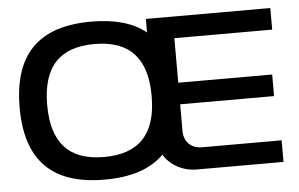

<svg xmlns="http://www.w3.org/2000/svg" viewBox="-49 -752 1298 833"><g transform="rotate(-5 599.5 -335.0)"><path d="M375 9C491 9 577 -20 633 -77C661 -31 714 0 777 0H1154V-94H807C760 -94 729 -125 729 -172V-288H1138V-382H729V-576H1155V-670H613V-611C557 -657 477 -679 375 -679C147 -679 34 -567 34 -334C34 -103 147 9 375 9ZM154 -335C154 -500 228 -581 381 -581C534 -581 609 -500 609 -335C609 -170 534 -89 381 -89C228 -89 154 -170 154 -335Z"/></g></svg>

Font: LT Wave Medium
Style: Regular
Weight: 500
Designer: Daniel Lyons
Version: Version 2.5 (Glyphs App)